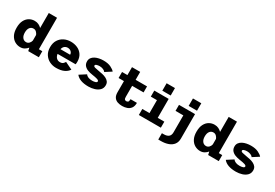

<svg xmlns="http://www.w3.org/2000/svg" viewBox="63 -1939 4773 3327"><g transform="rotate(30 2450.0 -275.0)"><path d="M259.5 11Q202.5 11 152.5 -17.5Q102.5 -46 71.2 -104Q40 -162 40 -251Q40 -340 70 -397.5Q100 -455 148.8 -483Q197.5 -511 254.5 -511Q300 -511 335.2 -493.8Q370.5 -476.5 395.5 -450V-750H561V-120.5H629.5V0H417.5L404 -62Q379 -31 343 -10Q307 11 259.5 11ZM205 -251Q205 -187.5 232.8 -151.5Q260.5 -115.5 306 -115.5Q339.5 -115.5 363.8 -139.8Q388 -164 395.5 -199V-310Q384 -340 360.5 -362.2Q337 -384.5 303 -384.5Q258.5 -384.5 231.8 -349.5Q205 -314.5 205 -251Z M977 11Q907 11 846.2 -19Q785.5 -49 748 -107.5Q710.5 -166 710.5 -251Q710.5 -336 747.5 -394Q784.5 -452 845.2 -482Q906 -512 978.5 -512Q1051 -512 1112 -484.8Q1173 -457.5 1210 -402.2Q1247 -347 1247 -262.5Q1247 -250.5 1245.8 -236.8Q1244.5 -223 1242 -213H881Q889 -163 916.8 -135.8Q944.5 -108.5 987 -108.5Q1029 -108.5 1050.2 -129.2Q1071.5 -150 1078.5 -166.5L1225.5 -95.5Q1195 -47 1133.8 -18Q1072.5 11 977 11ZM982 -393.5Q948.5 -393.5 921.8 -373Q895 -352.5 884 -308.5H1077V-312Q1077 -343.5 1051 -368.5Q1025 -393.5 982 -393.5Z M1625.5 11Q1445.5 11 1374 -80L1502 -162.5Q1520.5 -135 1553.8 -122.2Q1587 -109.5 1631 -109.5Q1668.5 -109.5 1696.5 -119Q1724.5 -128.5 1724.5 -148.5Q1724.5 -168 1688.2 -179.8Q1652 -191.5 1580 -201.5Q1531 -208.5 1487.2 -225.2Q1443.5 -242 1415.8 -274Q1388 -306 1388 -358.5Q1388 -399 1409 -428Q1430 -457 1465.2 -475.8Q1500.5 -494.5 1543.8 -503.2Q1587 -512 1631.5 -512Q1721 -512 1779.5 -483.8Q1838 -455.5 1862 -424L1738.5 -345Q1725.5 -365.5 1693 -379.5Q1660.5 -393.5 1621.5 -393.5Q1590 -393.5 1562.8 -385Q1535.5 -376.5 1535.5 -357.5Q1535.5 -339 1567.2 -330Q1599 -321 1653 -312.5Q1686.5 -307.5 1725.2 -299Q1764 -290.5 1798.5 -274Q1833 -257.5 1855.2 -230Q1877.5 -202.5 1877.5 -159Q1877.5 -100 1840.8 -62.5Q1804 -25 1746.2 -7Q1688.5 11 1625.5 11Z M2113.5 -156V-379.5H2006V-500H2113.5V-658.5H2277.5V-500H2506V-379.5H2277.5V-160.5Q2277.5 -122.5 2289.5 -110Q2301.5 -97.5 2320.5 -97.5Q2340 -97.5 2354.5 -109Q2369 -120.5 2369 -165H2497Q2497 -97.5 2469 -59.5Q2441 -21.5 2395.8 -5.5Q2350.5 10.5 2299.5 10.5Q2248.5 10.5 2206.2 -4.2Q2164 -19 2138.8 -55.2Q2113.5 -91.5 2113.5 -156Z M2772.5 -717H2939.5V-568H2772.5ZM2630.5 0V-120.5H2774V-379.5H2651V-500H2939V-120.5H3071V0Z M3299.5 -717H3466.5V-568H3299.5ZM3134.5 200V73.5H3174.5Q3234.5 73.5 3268 46Q3301.5 18.5 3301.5 -40.5V-379.5H3145.5V-500H3466.5V-11.5Q3466.5 60.5 3431 107.2Q3395.5 154 3332.2 177Q3269 200 3185 200Z M3859.5 11Q3802.5 11 3752.5 -17.5Q3702.5 -46 3671.2 -104Q3640 -162 3640 -251Q3640 -340 3670 -397.5Q3700 -455 3748.8 -483Q3797.5 -511 3854.5 -511Q3900 -511 3935.2 -493.8Q3970.5 -476.5 3995.5 -450V-750H4161V-120.5H4229.5V0H4017.5L4004 -62Q3979 -31 3943 -10Q3907 11 3859.5 11ZM3805 -251Q3805 -187.5 3832.8 -151.5Q3860.5 -115.5 3906 -115.5Q3939.5 -115.5 3963.8 -139.8Q3988 -164 3995.5 -199V-310Q3984 -340 3960.5 -362.2Q3937 -384.5 3903 -384.5Q3858.5 -384.5 3831.8 -349.5Q3805 -314.5 3805 -251Z M4575.5 11Q4395.5 11 4324 -80L4452 -162.5Q4470.5 -135 4503.8 -122.2Q4537 -109.5 4581 -109.5Q4618.5 -109.5 4646.5 -119Q4674.5 -128.5 4674.5 -148.5Q4674.5 -168 4638.2 -179.8Q4602 -191.5 4530 -201.5Q4481 -208.5 4437.2 -225.2Q4393.5 -242 4365.8 -274Q4338 -306 4338 -358.5Q4338 -399 4359 -428Q4380 -457 4415.2 -475.8Q4450.5 -494.5 4493.8 -503.2Q4537 -512 4581.5 -512Q4671 -512 4729.5 -483.8Q4788 -455.5 4812 -424L4688.5 -345Q4675.5 -365.5 4643 -379.5Q4610.5 -393.5 4571.5 -393.5Q4540 -393.5 4512.8 -385Q4485.5 -376.5 4485.5 -357.5Q4485.5 -339 4517.2 -330Q4549 -321 4603 -312.5Q4636.5 -307.5 4675.2 -299Q4714 -290.5 4748.5 -274Q4783 -257.5 4805.2 -230Q4827.5 -202.5 4827.5 -159Q4827.5 -100 4790.8 -62.5Q4754 -25 4696.2 -7Q4638.5 11 4575.5 11Z"/></g></svg>

Font: Trispace
Style: Bold
Weight: 700
Designer: Tyler Finck
Foundry: Etcetera Type Company
Version: Version 1.210; ttfautohint (v1.8.3)